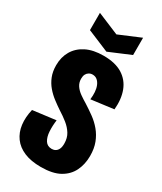

<svg xmlns="http://www.w3.org/2000/svg" viewBox="-217 -939 868 1029"><g transform="rotate(30 217.5 -424.0)"><path d="M220 13Q159 13 116.5 -5Q74 -23 50 -56Q26 -89 20.5 -133Q15 -177 27 -228L169 -246Q164 -210 166 -176Q168 -142 181.5 -121Q195 -100 222 -100Q235 -100 245 -106Q255 -112 261 -124.5Q267 -137 267 -158Q267 -193 251.5 -218Q236 -243 211 -263Q186 -283 157 -301Q133 -317 108 -336Q83 -355 63 -378.5Q43 -402 31 -432Q19 -462 19 -501Q19 -551 41.5 -589.5Q64 -628 107.5 -650Q151 -672 215 -672Q287 -672 331.5 -644.5Q376 -617 395 -567.5Q414 -518 408 -452L269 -434Q272 -458 270.5 -479.5Q269 -501 262 -518Q255 -535 243 -545Q231 -555 214 -555Q201 -555 191 -548.5Q181 -542 176 -531.5Q171 -521 171 -505Q171 -481 183.5 -462.5Q196 -444 216.5 -429.5Q237 -415 259 -402Q289 -383 318 -362Q347 -341 370 -313.5Q393 -286 406.5 -251Q420 -216 420 -170Q420 -119 400 -77.5Q380 -36 336.5 -11.5Q293 13 220 13ZM82 -861 216 -805 349 -861V-754L216 -698L82 -754Z"/></g></svg>

Font: Bricolage Grotesque 72pt Condensed ExtraBold
Style: Regular
Weight: 800
Width: 3
Designer: Mathieu Triay
Foundry: Atelier Triay
Version: Version 1.001;gftools[0.9.33.dev8+g029e19f]